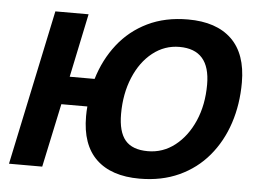

<svg xmlns="http://www.w3.org/2000/svg" viewBox="-52 -792 1163 875"><g transform="rotate(5 529.5 -355.0)"><path d="M18 0 168 -710H320L259 -419H373Q400 -509 454.5 -578.5Q509 -648 589.5 -687Q670 -726 774 -726Q904 -726 973.5 -659Q1043 -592 1043 -461Q1043 -361 1014.5 -274.5Q986 -188 931 -122.5Q876 -57 796.5 -20.5Q717 16 616 16Q487 16 418 -50Q349 -116 349 -246Q349 -269 351 -291H232L170 0ZM643 -112Q712 -112 767 -155Q822 -198 854 -271.5Q886 -345 886 -438Q886 -598 746 -598Q678 -598 623.5 -555Q569 -512 538 -437.5Q507 -363 507 -271Q507 -189 539.5 -150.5Q572 -112 643 -112Z"/></g></svg>

Font: Geist
Style: Bold Italic
Weight: 700
Italic angle: -12°
Designer: Basement.studio, Andrés Briganti, Mateo Zaragoza
Foundry: Basement.studio, Vercel, Andrés Briganti, Guido Ferreyra, Mateo Zaragoza
Version: Version 1.500; ttfautohint (v1.8.4.7-5d5b)